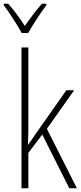

<svg xmlns="http://www.w3.org/2000/svg" viewBox="-40 -1016 439 1036"><path d="M77 -838H112C137 -883 179 -946 210 -988V-996H186C151 -955 123 -918 94 -876C68 -917 33 -964 4 -996H-20V-988C8 -952 51 -885 77 -838ZM113 -370V-760H76V0H113V-191L188 -290L334 0H375L213 -321L360 -529H318L152 -293C138 -272 128 -257 112 -235H111C113 -281 113 -322 113 -370Z"/></svg>

Font: Noto Sans Condensed ExtraLight
Style: Regular
Weight: 200
Width: 3
Designer: Monotype Design Team
Foundry: Monotype Imaging Inc.
Version: Version 2.013